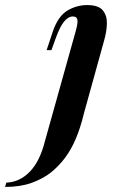

<svg xmlns="http://www.w3.org/2000/svg" viewBox="-158 -550 471 758"><path d="M-138 188 -133 171Q-80 169 -40 127.5Q0 86 20 5L142 -431Q150 -461 147.5 -473Q145 -485 129 -485Q112 -485 95.5 -465.5Q79 -446 62 -399L45 -352H26L51 -427Q72 -487 108.5 -508.5Q145 -530 186 -530Q231 -530 248 -509Q265 -488 264 -456Q263 -424 253 -390L173 -101Q160 -47 142 -4Q124 39 99.5 72Q75 105 43 131Q11 156 -33.5 172Q-78 188 -138 188Z"/></svg>

Font: Playfair Display SemiBold
Style: Italic
Weight: 600
Italic angle: -14°
Designer: Claus Eggers Sørensen
Foundry: Claus Eggers Sørensen
Version: Version 1.203